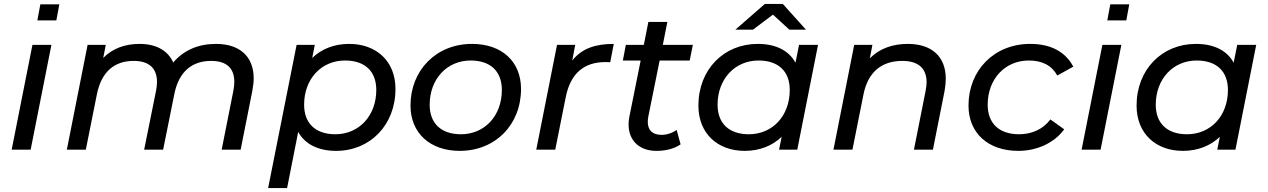

<svg xmlns="http://www.w3.org/2000/svg" viewBox="-20 -757 6412 971"><path d="M184 -735 169 -654H265L280 -735ZM39 0H135L240 -530H144Z M1072 -535C984 -535 910 -504 856 -441C829 -502 769 -535 686 -535C614 -535 550 -513 502 -464L515 -530H423L318 0H414L470 -280C493 -394 558 -449 656 -449C736 -449 774 -410 774 -342C774 -328 772 -313 769 -297L709 0H805L862 -283C885 -395 951 -449 1048 -449C1127 -449 1165 -411 1165 -343C1165 -329 1163 -314 1160 -297L1101 0H1197L1256 -297C1260 -320 1263 -341 1263 -360C1263 -472 1192 -535 1072 -535Z M1746 -535C1669 -535 1606 -509 1559 -464L1572 -530H1480L1336 194H1432L1488 -90C1522 -28 1589 6 1680 6C1852 6 1980 -125 1980 -307C1980 -450 1881 -535 1746 -535ZM1676 -78C1575 -78 1518 -134 1518 -227C1518 -358 1605 -451 1725 -451C1826 -451 1883 -396 1883 -302C1883 -171 1795 -78 1676 -78Z M2305 6C2486 6 2615 -127 2615 -307C2615 -446 2518 -535 2367 -535C2186 -535 2056 -402 2056 -223C2056 -85 2154 6 2305 6ZM2311 -78C2210 -78 2153 -134 2153 -227C2153 -358 2241 -451 2360 -451C2461 -451 2518 -396 2518 -302C2518 -171 2431 -78 2311 -78Z M2874 -451 2889 -530H2797L2692 0H2788L2841 -265C2865 -387 2935 -443 3041 -443C3051 -443 3057 -443 3066 -442L3084 -535C2989 -535 2922 -511 2874 -451Z M3316 -451H3468L3484 -530H3332L3355 -646H3259L3236 -530H3145L3130 -451H3220L3163 -167C3160 -153 3159 -139 3159 -127C3159 -44 3216 6 3299 6C3341 6 3386 -2 3422 -27L3402 -100C3380 -84 3352 -75 3326 -75C3278 -75 3256 -100 3256 -141C3256 -150 3257 -159 3259 -169Z M3889 -683 3972 -607H4056L3939 -737H3848L3699 -607H3788ZM4021 -530 4003 -440C3969 -502 3903 -535 3812 -535C3640 -535 3512 -405 3512 -223C3512 -80 3611 6 3746 6C3822 6 3886 -20 3933 -65L3920 0H4012L4117 -530ZM3767 -78C3666 -78 3609 -134 3609 -227C3609 -358 3697 -451 3816 -451C3917 -451 3974 -396 3974 -302C3974 -171 3887 -78 3767 -78Z M4571 -535C4495 -535 4428 -512 4379 -462L4392 -530H4300L4195 0H4291L4347 -280C4370 -394 4440 -449 4543 -449C4626 -449 4666 -410 4666 -341C4666 -328 4664 -313 4661 -297L4602 0H4698L4757 -297C4761 -319 4763 -340 4763 -359C4763 -472 4691 -535 4571 -535Z M5130 6C5225 6 5313 -35 5362 -103L5292 -153C5255 -103 5197 -78 5134 -78C5032 -78 4975 -134 4975 -227C4975 -358 5063 -451 5183 -451C5251 -451 5299 -426 5327 -375L5408 -420C5367 -497 5292 -535 5190 -535C5008 -535 4878 -402 4878 -223C4878 -85 4976 6 5130 6Z M5595 -735 5580 -654H5676L5691 -735ZM5450 0H5546L5651 -530H5555Z M6237 -530 6219 -440C6185 -502 6119 -535 6028 -535C5856 -535 5728 -405 5728 -223C5728 -80 5827 6 5962 6C6038 6 6102 -20 6149 -65L6136 0H6228L6333 -530ZM5983 -78C5882 -78 5825 -134 5825 -227C5825 -358 5913 -451 6032 -451C6133 -451 6190 -396 6190 -302C6190 -171 6103 -78 5983 -78Z"/></svg>

Font: AWKNG-Font Medium
Style: Italic
Weight: 500
Italic angle: -11.3°
Designer: Awakening Church
Foundry: Awakening Church
Version: Version 1.700;PS 001.700;hotconv 1.0.88;makeotf.lib2.5.64775